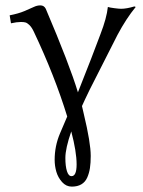

<svg xmlns="http://www.w3.org/2000/svg" viewBox="-20 -462 534 717"><path d="M184.1 134.8Q184.1 83 204.1 36.1L231 -26.9Q184.6 -178.2 106 -344.2Q98.6 -359.9 90.1 -368.2Q81.5 -376.5 75 -378.2Q68.4 -379.9 58.1 -379.9Q42.5 -379.9 21 -375L16.1 -404.8Q48.8 -411.1 71.5 -420.7Q94.2 -430.2 106.2 -436Q118.2 -441.9 130.9 -441.9Q144.5 -441.9 150.9 -429.2Q239.7 -220.7 271 -117.2Q327.1 -258.3 355 -334Q378.4 -394.5 382.8 -436Q390.1 -433.6 407.5 -431.4Q424.8 -429.2 432.1 -429.2Q452.6 -429.2 481.9 -438L486.8 -436Q451.2 -392.6 418.9 -332L314.9 -127Q294.9 -85.9 286.1 -65.9Q287.1 -61 289.6 -51Q292 -41 293 -36.1Q318.8 71.3 318.8 120.1Q318.8 146.5 315.9 165.5Q313 184.6 305.7 201.2Q298.3 217.8 283.9 226.3Q269.5 234.9 248 234.9Q227.1 234.9 211.9 218Q196.8 201.2 190.4 179.4Q184.1 157.7 184.1 134.8ZM246.1 28.8Q224.1 92.3 224.1 127.9Q224.1 158.7 230 177.2Q235.8 195.8 247.1 195.8Q266.1 195.8 266.1 151.9Q266.1 104.5 246.1 28.8Z"/></svg>

Font: Linux Biolinum
Style: Regular
Weight: 400
Designer: Philipp H. Poll
Foundry: Philipp H. Poll
Version: Version 0.6.4